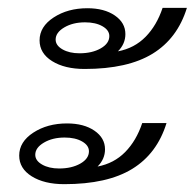

<svg xmlns="http://www.w3.org/2000/svg" viewBox="-20 -524 497 490"><path d="M457 -504Q433 -426 369.5 -387Q306 -348 196 -348Q145 -348 113 -368Q81 -388 81 -421Q81 -456 117 -479.5Q153 -503 203 -503Q246 -503 273 -484.5Q300 -466 300 -437Q300 -412 281 -393Q323 -401 351.5 -430Q380 -459 395 -504ZM259 -432Q259 -447 241.5 -457Q224 -467 197 -467Q166 -467 144 -454Q122 -441 122 -423Q122 -408 139.5 -398Q157 -388 183 -388Q215 -388 237 -400.5Q259 -413 259 -432ZM343 -210H405Q381 -132 317.5 -93Q254 -54 144 -54Q93 -54 61 -74Q29 -94 29 -127Q29 -162 65 -185.5Q101 -209 151 -209Q194 -209 221 -190.5Q248 -172 248 -143Q248 -118 229 -99Q271 -107 299.5 -136Q328 -165 343 -210ZM207 -138Q207 -153 189.5 -163Q172 -173 145 -173Q114 -173 92 -160Q70 -147 70 -129Q70 -114 87.5 -104Q105 -94 131 -94Q163 -94 185 -106.5Q207 -119 207 -138Z"/></svg>

Font: KoHo
Style: Italic
Weight: 400
Italic angle: -10°
Designer: Cadson Demak & Katatrad Team
Foundry: Cadson Demak Co.,Ltd.
Version: Version 1.000